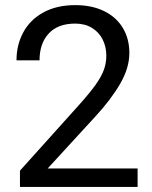

<svg xmlns="http://www.w3.org/2000/svg" viewBox="-20 -741 602 761"><path d="M59.1 0V-64.5L292 -323.7Q335.4 -372.1 358.9 -405Q382.3 -438 391.8 -464.6Q401.4 -491.2 401.4 -520Q401.4 -555.7 386.7 -584.7Q372.1 -613.8 344.2 -630.6Q316.4 -647.5 278.3 -647.5Q209 -647.5 172.9 -607.9Q136.7 -568.4 136.7 -502H45.4Q45.4 -563 72.3 -612.8Q99.1 -662.6 151.9 -691.7Q204.6 -720.7 278.3 -720.7Q344.2 -720.7 392.6 -697Q440.9 -673.3 466.8 -630.4Q492.7 -587.4 492.7 -530.8Q492.7 -472.2 456.8 -409.9Q420.9 -347.7 359.4 -280.8L168.9 -73.2H525.4V0Z"/></svg>

Font: Heebo
Style: Regular
Weight: 400
Designer: Oded Ezer
Foundry: Meir Sadan
Version: Version 2.001; ttfautohint (v1.5.14-ce02) -l 8 -r 50 -G 200 